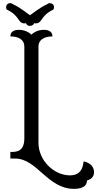

<svg xmlns="http://www.w3.org/2000/svg" viewBox="-20 -1010 619 1223"><path d="M225 -714C225 -755 260 -778 314 -778C314 -801 300 -820 260 -820C225 -820 197 -806 180 -789C163 -806 135 -820 100 -820C60 -820 46 -801 46 -778C102 -778 135 -755 135 -714V-128C135 -42 82 -42 46 -42V0H77C216 0 283 193 451 193C481 193 534 187 534 140C552 134 579 123 579 87C579 58 562 30 515 18L512 21C506 85 472 107 426 107C323 107 225 12 225 -101ZM198 -863C202 -861 204 -861 207 -861C251 -861 236 -909 318 -948C322 -950 324 -958 324 -965C324 -983 309 -990 296 -990C291 -990 286 -988 280 -983C227 -958 186 -922 171 -913C156 -922 116 -958 63 -983C57 -988 50 -990 44 -990C30 -990 19 -979 19 -964C19 -959 19 -952 25 -948C108 -909 92 -861 136 -861C139 -861 141 -861 145 -863C148 -853 158 -845 170 -845C183 -845 195 -852 198 -863Z"/></svg>

Font: Milonga
Style: Regular
Weight: 400
Designer: Pablo Impallari, Brenda Gallo, Rodrigo Fuenzalida
Foundry: Pablo Impallari, Brenda Gallo, Rodrigo Fuenzalida
Version: Version 1.000